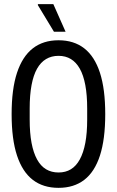

<svg xmlns="http://www.w3.org/2000/svg" viewBox="-20 -893 563 925"><path d="M262 12Q188 12 138 -26.5Q88 -65 62 -143.5Q36 -222 36 -343Q36 -464 62 -542.5Q88 -621 138 -660Q188 -699 262 -699Q336 -699 386 -660Q436 -621 461.5 -542.5Q487 -464 487 -343Q487 -222 461.5 -143.5Q436 -65 386 -26.5Q336 12 262 12ZM262 -62Q296 -62 321.5 -77.5Q347 -93 364.5 -125Q382 -157 391 -204.5Q400 -252 400 -318V-370Q400 -435 391 -483Q382 -531 364.5 -562Q347 -593 321.5 -608.5Q296 -624 262 -624Q228 -624 202 -608.5Q176 -593 158.5 -562Q141 -531 132 -483Q123 -435 123 -370V-318Q123 -252 132 -204.5Q141 -157 158.5 -125Q176 -93 202 -77.5Q228 -62 262 -62ZM296 -740H240L162 -869L163 -873H237Z"/></svg>

Font: Archivo ExtraCondensed
Style: Regular
Weight: 400
Width: 2
Designer: Hector Gatti
Foundry: Omnibus-Type
Version: Version 2.001